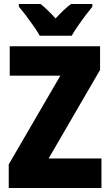

<svg xmlns="http://www.w3.org/2000/svg" viewBox="-20 -998 553 967"><path d="M491 -51H24V-170L284 -617H29V-765H484V-646L225 -200H491ZM180 -818Q170 -837 150.5 -865Q131 -893 110.5 -920Q90 -947 75 -964V-978H184Q202 -964 220 -946.5Q238 -929 260 -905Q282 -929 301 -947Q320 -965 338 -978H445V-964Q430 -946 410 -919.5Q390 -893 371.5 -866Q353 -839 341 -818Z"/></svg>

Font: Noto Sans Tamil UI Condensed Black
Style: Regular
Weight: 900
Width: 3
Designer: Jelle Bosma - Monotype Design Team
Foundry: Monotype Imaging Inc.
Version: Version 2.004; ttfautohint (v1.8.4.7-5d5b)